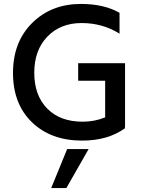

<svg xmlns="http://www.w3.org/2000/svg" viewBox="-20 -706 721 975"><path d="M615 -385V-62H614L615 -55Q528 8 397 8Q239 8 142.5 -85Q46 -178 46 -335.5Q46 -493 143.5 -589.5Q241 -686 391 -686Q508 -686 587 -641V-535Q501 -589 394 -589Q287 -589 220.5 -520Q154 -451 154 -336.5Q154 -222 219.5 -155Q285 -88 400 -88Q460 -88 514 -110V-296H377V-385ZM240 249 321 51H430L317 249Z"/></svg>

Font: Hind Medium
Style: Regular
Weight: 500
Designer: Manushi Parikh, Satya Rajpurohit
Foundry: Indian Type Foundry
Version: Version 1.201;PS 1.0;hotconv 1.0.78;makeotf.lib2.5.61930; tt